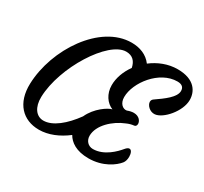

<svg xmlns="http://www.w3.org/2000/svg" viewBox="-153 -979 1282 1204"><g transform="rotate(30 488.0 -377.0)"><path d="M57.6 -217.8C53.2 -75.7 132.3 4.9 249 4.9C317.4 4.9 386.2 -24.4 447.3 -71.3C470.2 -30.8 518.6 4.9 607.9 4.9C712.9 4.9 783.7 -48.8 811 -83C820.8 -95.2 825.2 -113.3 825.2 -130.9C825.2 -154.8 816.9 -176.8 801.8 -176.8C793.9 -176.8 784.7 -171.4 773.9 -158.2C748.5 -127.4 684.1 -59.6 603 -59.6C567.9 -59.6 543.9 -87.4 543.9 -121.6C543.9 -199.2 625 -271.5 701.7 -301.8C719.7 -310.1 737.8 -314.9 753.9 -316.4C764.6 -316.9 770.5 -326.2 770.5 -337.4C770.5 -357.4 752.4 -384.8 712.9 -384.8C700.2 -384.8 684.6 -381.8 667 -375C640.1 -370.1 610.4 -394 610.4 -440.4C610.4 -545.9 721.7 -691.9 851.6 -691.9C885.7 -691.9 900.4 -676.8 900.4 -650.9C900.4 -605 835.9 -559.1 777.3 -518.6C772 -514.6 764.6 -508.3 764.6 -495.6C764.6 -470.7 794.9 -439 830.6 -442.4C888.7 -447.3 976.1 -546.9 976.1 -629.4C976.1 -689 939.5 -759.3 814.9 -759.3C745.6 -759.3 681.2 -732.9 628.9 -692.9C594.2 -739.7 540.5 -759.3 481.9 -759.3C255.4 -759.3 65.4 -471.2 57.6 -217.8ZM159.7 -181.2C165.5 -398.4 351.1 -693.4 480 -693.4C527.8 -693.4 551.8 -665 560.5 -622.1C525.9 -574.2 505.4 -519 505.4 -465.8C505.4 -403.8 539.6 -354.5 585.4 -336.4C558.1 -332 481.4 -281.7 447.8 -206.5C385.3 -120.1 311.5 -58.6 244.6 -58.6C193.4 -58.6 157.7 -105.5 159.7 -181.2Z"/></g></svg>

Font: Courgette
Style: Regular
Weight: 400
Designer: Karolina Lach
Foundry: Karolina Lach
Version: Version 1.002